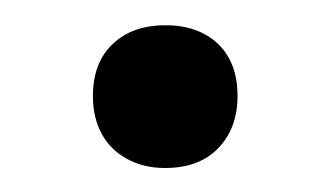

<svg xmlns="http://www.w3.org/2000/svg" viewBox="-20 -126 268 156"><path d="M114 10.5Q96.5 10.5 83 3Q69.5 -4.5 62.5 -17.5Q55.5 -30.5 55.5 -48Q55.5 -75 71.5 -90.2Q87.5 -105.5 114.5 -105.5Q132.5 -105.5 145.8 -98.5Q159 -91.5 166 -78.8Q173 -66 173 -48Q173 -22 157.5 -5.8Q142 10.5 114 10.5Z"/></svg>

Font: Commissioner Thin Light
Style: Regular
Weight: 300
Version: Version 1.000